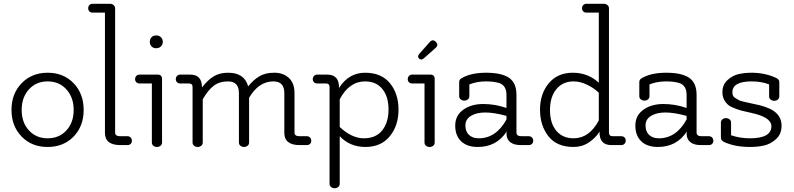

<svg xmlns="http://www.w3.org/2000/svg" viewBox="-20 -770 4212 1019"><path d="M233 -36Q294 -36 332.5 -78Q371 -120 371 -186.5Q371 -253 332.5 -295.5Q294 -338 233 -338Q172 -338 133.5 -295.5Q95 -253 95 -186.5Q95 -120 133.5 -78Q172 -36 233 -36ZM94.5 -45.5Q41 -101 41 -187Q41 -273 95 -328.5Q149 -384 233 -384Q317 -384 370.5 -328.5Q424 -273 424 -186.5Q424 -100 370.5 -45Q317 10 232.5 10Q148 10 94.5 -45.5Z M618 -47H657Q667 -47 673.5 -40Q680 -33 680 -23Q680 -13 673.5 -6.5Q667 0 657 0H618Q537 0 537 -65V-703H471Q461 -703 454.5 -709.5Q448 -716 448 -726Q448 -736 454.5 -743Q461 -750 471 -750H564Q575 -750 583 -743Q591 -736 591 -726V-66Q591 -47 618 -47Z M840 -13Q840 -3 832 3.5Q824 10 813 10Q802 10 794 3.5Q786 -3 786 -13V-327H720Q710 -327 703.5 -333.5Q697 -340 697 -350Q697 -360 703.5 -367Q710 -374 720 -374H817Q840 -374 840 -351ZM784 -524Q775 -534 775 -548Q775 -562 784 -572Q793 -582 809 -582Q825 -582 834.5 -572Q844 -562 844 -548Q844 -534 834.5 -524Q825 -514 809 -514Q793 -514 784 -524Z M1543 -276V-66Q1543 -47 1570 -47H1609Q1619 -47 1625.5 -40Q1632 -33 1632 -23Q1632 -13 1625.5 -6.5Q1619 0 1609 0H1570Q1489 0 1489 -65V-276Q1489 -338 1431 -338Q1353 -338 1302 -251V-13Q1302 -3 1294 3.5Q1286 10 1275 10Q1264 10 1256 3.5Q1248 -3 1248 -13V-276Q1248 -338 1190 -338Q1145 -338 1114.5 -315Q1084 -292 1056 -243V-13Q1056 -3 1048 3.5Q1040 10 1029 10Q1018 10 1010 3.5Q1002 -3 1002 -13V-308Q1002 -327 983 -327H936Q926 -327 919.5 -333.5Q913 -340 913 -350Q913 -360 919.5 -367Q926 -374 936 -374H990Q1052 -374 1052 -306Q1083 -346 1114.5 -365Q1146 -384 1191 -384Q1277 -384 1297 -312Q1327 -348 1358 -366Q1389 -384 1436 -384Q1483 -384 1513 -356.5Q1543 -329 1543 -276Z M1779 -303Q1831 -384 1917.5 -384Q2004 -384 2049.5 -328.5Q2095 -273 2095 -188Q2095 -103 2048.5 -46.5Q2002 10 1919.5 10Q1837 10 1783 -47V206Q1783 216 1775 222.5Q1767 229 1756 229Q1745 229 1737 222.5Q1729 216 1729 206V-308Q1729 -327 1710 -327H1663Q1653 -327 1646.5 -333.5Q1640 -340 1640 -350Q1640 -360 1646.5 -367Q1653 -374 1663 -374H1717Q1781 -374 1779 -303ZM1783 -96Q1847 -36 1911 -36Q1975 -36 2008.5 -78Q2042 -120 2042 -189Q2042 -258 2009 -298Q1976 -338 1918 -338Q1833 -338 1783 -243Z M2287 -13Q2287 -3 2279 3.5Q2271 10 2260 10Q2249 10 2241 3.5Q2233 -3 2233 -13V-327H2167Q2157 -327 2150.5 -333.5Q2144 -340 2144 -350Q2144 -360 2150.5 -367Q2157 -374 2167 -374H2264Q2287 -374 2287 -351ZM2260 -546Q2269 -556 2277 -556Q2285 -556 2293 -548Q2301 -540 2301 -532Q2301 -524 2291 -515L2229 -460Q2222 -454 2215.5 -454Q2209 -454 2204 -459Q2199 -464 2199 -470.5Q2199 -477 2205 -484Z M2668 -155Q2602 -173 2555.5 -173Q2509 -173 2479.5 -155Q2450 -137 2450 -104.5Q2450 -72 2469 -54Q2488 -36 2521 -36Q2613 -36 2668 -136ZM2748 -47H2787Q2797 -47 2803.5 -40Q2810 -33 2810 -23Q2810 -13 2803.5 -6.5Q2797 0 2787 0H2743Q2707 0 2687.5 -16Q2668 -32 2668 -61Q2668 -66 2669 -72Q2616 10 2515 10Q2459 10 2427.5 -20Q2396 -50 2396 -103.5Q2396 -157 2438.5 -187.5Q2481 -218 2544.5 -218Q2608 -218 2668 -197V-266Q2668 -314 2633 -328Q2606 -338 2558.5 -338Q2511 -338 2471 -322V-259Q2471 -249 2463 -242.5Q2455 -236 2444 -236Q2433 -236 2425 -242.5Q2417 -249 2417 -259V-335Q2417 -348 2430 -355Q2479 -384 2560 -384Q2641 -384 2681 -357.5Q2721 -331 2721 -266V-66Q2721 -47 2748 -47Z M3024 -338Q2967 -338 2933 -297Q2899 -256 2899 -186Q2899 -116 2932.5 -76Q2966 -36 3024 -36Q3108 -36 3158 -131V-278Q3132 -303 3095.5 -320.5Q3059 -338 3024 -338ZM3158 -703H3092Q3082 -703 3075.5 -709.5Q3069 -716 3069 -726Q3069 -736 3075.5 -743Q3082 -750 3092 -750H3185Q3196 -750 3204 -743Q3212 -736 3212 -726V-66Q3212 -47 3232 -47H3278Q3288 -47 3294.5 -40.5Q3301 -34 3301 -24Q3301 -14 3294.5 -7Q3288 0 3278 0H3225Q3160 0 3162 -71Q3140 -37 3104.5 -13.5Q3069 10 3024 10Q2935 10 2890.5 -47Q2846 -104 2846 -188Q2846 -272 2892.5 -328Q2939 -384 3020 -384Q3101 -384 3158 -331Z M3624 -155Q3558 -173 3511.5 -173Q3465 -173 3435.5 -155Q3406 -137 3406 -104.5Q3406 -72 3425 -54Q3444 -36 3477 -36Q3569 -36 3624 -136ZM3704 -47H3743Q3753 -47 3759.5 -40Q3766 -33 3766 -23Q3766 -13 3759.5 -6.5Q3753 0 3743 0H3699Q3663 0 3643.5 -16Q3624 -32 3624 -61Q3624 -66 3625 -72Q3572 10 3471 10Q3415 10 3383.5 -20Q3352 -50 3352 -103.5Q3352 -157 3394.5 -187.5Q3437 -218 3500.5 -218Q3564 -218 3624 -197V-266Q3624 -314 3589 -328Q3562 -338 3514.5 -338Q3467 -338 3427 -322V-259Q3427 -249 3419 -242.5Q3411 -236 3400 -236Q3389 -236 3381 -242.5Q3373 -249 3373 -259V-335Q3373 -348 3386 -355Q3435 -384 3516 -384Q3597 -384 3637 -357.5Q3677 -331 3677 -266V-66Q3677 -47 3704 -47Z M3806 -39V-120Q3806 -130 3814 -136.5Q3822 -143 3833 -143Q3844 -143 3852 -136.5Q3860 -130 3860 -120V-52Q3908 -36 3960 -36Q4074 -36 4074 -100Q4074 -148 3967 -171Q3962 -172 3945 -176Q3928 -180 3917 -182.5Q3906 -185 3880.5 -194.5Q3855 -204 3844 -214Q3814 -241 3814 -280.5Q3814 -320 3840.5 -344.5Q3867 -369 3899 -376.5Q3931 -384 3969 -384Q4039 -384 4098 -357Q4116 -349 4116 -335V-258Q4116 -248 4108 -241.5Q4100 -235 4089 -235Q4078 -235 4070 -241.5Q4062 -248 4062 -258V-322Q4022 -338 3969 -338Q3867 -338 3867 -280Q3867 -259 3880.5 -251Q3894 -243 3900.5 -239Q3907 -235 3924 -231Q3948 -225 3973 -220Q3998 -215 4014 -211Q4030 -207 4054.5 -197.5Q4079 -188 4093 -176Q4128 -148 4128 -103Q4128 -58 4098.5 -31.5Q4069 -5 4034.5 2.5Q4000 10 3960 10Q3881 10 3824 -16Q3806 -24 3806 -39Z"/></svg>

Font: Flamenco
Style: Regular
Weight: 400
Designer: Luciano Vergara
Foundry: Luciano Vergara
Version: Version 1.003